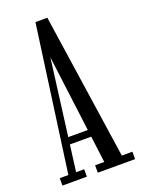

<svg xmlns="http://www.w3.org/2000/svg" viewBox="-135 -764 609 827"><g transform="rotate(-20 169.0 -351.0)"><path d="M4 0V-34H43.5L135.5 -701.5H190L288.5 -34H337V0H166V-34H208L144 -536.5L79 -34H116V0ZM82 -155.5V-187.5H205V-155.5Z"/></g></svg>

Font: Imbue Thin 10pt
Style: Regular
Weight: 400
Version: Version 1.102